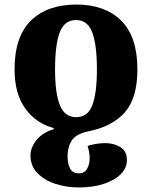

<svg xmlns="http://www.w3.org/2000/svg" viewBox="-20 -570 669 844"><path d="M316 -550Q441 -550 512.5 -479.5Q584 -409 584 -265Q584 -139 529 -76.5Q474 -14 370 7Q313 19 295 48Q277 77 277 117Q277 151 288.5 171.5Q300 192 327 192Q351 192 362.5 172.5Q374 153 374 126Q374 110 371 95Q368 80 365 72Q379 66 402.5 62.5Q426 59 441 59Q481 59 509.5 77Q538 95 538 133Q538 168 511.5 195Q485 222 437 238Q389 254 326 254Q273 254 224.5 238.5Q176 223 145 191.5Q114 160 114 113Q114 78 141 45Q168 12 216 -2V-7Q138 -28 91 -93Q44 -158 44 -265Q44 -409 116 -479.5Q188 -550 316 -550ZM314 -482Q263 -482 242.5 -427.5Q222 -373 222 -265Q222 -161 243 -108Q264 -55 315 -55Q366 -55 386 -108Q406 -161 406 -265Q406 -373 385.5 -427.5Q365 -482 314 -482Z"/></svg>

Font: Noto Serif Georgian ExtraBold
Style: Regular
Weight: 800
Designer: Monotype Design Team, Akaki Razmadze
Foundry: Google LLC
Version: Version 2.003; ttfautohint (v1.8.4.7-5d5b)